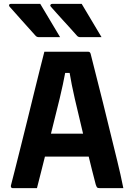

<svg xmlns="http://www.w3.org/2000/svg" viewBox="-20 -967 690 987"><path d="M187 -947Q214 -901 238 -861.5Q262 -822 289 -776H181Q170 -776 164 -782Q138 -811 120.5 -830.5Q103 -850 89.5 -865Q76 -880 62 -896Q48 -912 29 -933Q25 -938 27 -942.5Q29 -947 35 -947ZM400 -947Q427 -901 451 -861.5Q475 -822 502 -776H393Q383 -776 377 -782Q351 -811 333.5 -830.5Q316 -850 302 -865Q288 -880 274 -896Q260 -912 241 -933Q237 -938 239.5 -942.5Q242 -947 248 -947ZM170 0H44Q41 0 38 -3Q35 -6 36 -13Q44 -43 57 -95Q70 -147 86.5 -212.5Q103 -278 120.5 -349Q138 -420 154.5 -487.5Q171 -555 185 -610.5Q199 -666 208 -701H434Q443 -701 446 -690Q475 -577 509.5 -438.5Q544 -300 583 -139Q591 -106 599 -71Q607 -36 614 0H491Q482 0 479 -3.5Q476 -7 472 -19Q462 -57 453 -93Q444 -129 436 -162H211Q202 -125 191.5 -84.5Q181 -44 170 0ZM315 -592Q305 -537 287 -461.5Q269 -386 242 -280H407Q382 -383 364.5 -459.5Q347 -536 338 -592Z"/></svg>

Font: Recursive Sn Lnr St
Style: Bold
Weight: 700
Version: Version 1.079;hotconv 1.0.112;makeotfexe 2.5.65598; ttfautoh